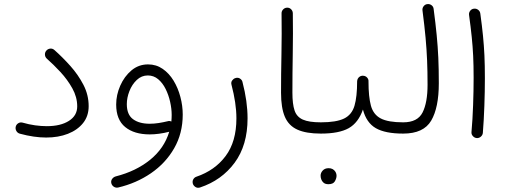

<svg xmlns="http://www.w3.org/2000/svg" viewBox="-20 -638 2444 924"><path d="M55.7 -28.3Q58.1 -38.6 67.6 -44.7Q77.1 -50.8 88.4 -47.9Q118.7 -39.1 148.7 -34.9Q178.7 -30.8 205.1 -30.8Q271.5 -30.8 311.5 -56.2Q351.6 -81.5 351.6 -126Q351.6 -170.9 328.1 -212.9Q304.7 -254.9 270.8 -291.5Q236.8 -328.1 205.1 -356Q196.8 -363.8 196.3 -375Q195.8 -386.2 203.1 -394.5Q210.4 -402.8 221.7 -404.1Q232.9 -405.3 242.2 -397Q280.8 -362.8 318.6 -320.6Q356.4 -278.3 381.6 -229.7Q406.7 -181.2 406.7 -127Q406.7 -79.6 379.9 -45.9Q353 -12.2 306.9 5.9Q260.7 23.9 202.1 23.9Q144 23.9 75.7 5.4Q64.5 2.4 58.8 -7.6Q53.2 -17.6 55.7 -28.3Z M692.4 -328.1Q731.9 -328.1 762.9 -306.6Q793.9 -285.2 815.4 -249.8Q836.9 -214.4 848.1 -171.6Q859.4 -128.9 859.4 -86.9Q859.4 3.9 818.1 75.7Q776.9 147.5 706.3 195.8Q635.7 244.1 547.9 264.6Q536.6 266.6 527.3 260.3Q518.1 253.9 515.6 243.2Q513.2 231.9 519.8 222.9Q526.4 213.9 537.1 210.9Q634.8 186 702.6 130.9Q770.5 75.7 794.4 -3.9Q744.1 8.8 700.7 8.8Q626 8.8 582.5 -26.6Q539.1 -62 539.1 -134.8Q539.1 -181.2 558.6 -225.6Q578.1 -270 612.5 -299.1Q647 -328.1 692.4 -328.1ZM590.3 -136.7Q590.3 -86.4 620.1 -64.5Q649.9 -42.5 700.2 -42.5Q721.7 -42.5 743.4 -45.9Q765.1 -49.3 787.6 -54.7Q795.9 -57.1 804.7 -53.2Q806.2 -68.8 806.2 -85Q806.2 -114.7 798.8 -147.7Q791.5 -180.7 777.1 -209.7Q762.7 -238.8 741.2 -256.8Q719.7 -274.9 691.4 -274.9Q661.1 -274.9 638.2 -253.2Q615.2 -231.4 602.8 -199.5Q590.3 -167.5 590.3 -136.7Z M1111.3 -261.7Q1124.5 -266.6 1134.8 -260Q1145 -253.4 1147 -243.2Q1171.4 -149.9 1171.4 -68.4Q1171.4 61 1109.1 145.3Q1046.9 229.5 942.9 264.2Q930.7 268.1 921.1 262.2Q911.6 256.3 908.2 246.6Q904.8 233.9 910.4 224.6Q916 215.3 925.3 212.4Q1014.2 182.1 1065.9 112.8Q1117.7 43.5 1117.7 -68.4Q1117.7 -105.5 1111.6 -146Q1105.5 -186.5 1094.2 -229.5Q1090.8 -241.7 1096.9 -250.2Q1103 -258.8 1111.3 -261.7Z M1332.5 -191.4Q1332.5 -280.3 1334.5 -377.9Q1336.4 -475.6 1335 -572.8Q1334.5 -584 1342.3 -592.3Q1350.1 -600.6 1361.3 -601.1Q1372.6 -601.6 1380.6 -593.8Q1388.7 -585.9 1389.2 -574.7Q1390.6 -477.5 1388.9 -379.9Q1387.2 -282.2 1387.2 -191.9Q1387.2 -137.7 1397.5 -106.7Q1407.7 -75.7 1437.3 -62.5Q1466.8 -49.3 1523.9 -49.3H1524.4Q1535.6 -49.3 1543.5 -41.3Q1551.3 -33.2 1551.3 -22Q1551.3 -10.7 1543.5 -2.9Q1535.6 4.9 1524.4 4.9H1523.9Q1453.1 4.9 1411.1 -14.2Q1369.1 -33.2 1350.8 -76.2Q1332.5 -119.1 1332.5 -191.4Z M1497.1 -22Q1497.1 -33.2 1505.1 -41.3Q1513.2 -49.3 1524.4 -49.3Q1598.6 -49.3 1636 -67.6Q1673.3 -85.9 1686 -129.2Q1698.7 -172.4 1698.7 -247.1Q1699.7 -259.8 1708.3 -267.1Q1716.8 -274.4 1728 -273.4Q1739.3 -272.9 1746.8 -264.6Q1754.4 -256.3 1753.4 -245.1Q1753.4 -171.9 1765.1 -129.2Q1776.9 -86.4 1812.5 -67.9Q1848.1 -49.3 1919.9 -49.3H1920.4Q1931.6 -49.3 1939.5 -41.3Q1947.3 -33.2 1947.3 -22Q1947.3 -10.7 1939.5 -2.9Q1931.6 4.9 1920.4 4.9H1919.9Q1834 4.9 1788.6 -21.2Q1743.2 -47.4 1726.6 -110.8Q1704.6 -47.4 1658.2 -21.2Q1611.8 4.9 1524.4 4.9Q1513.2 4.9 1505.1 -2.9Q1497.1 -10.7 1497.1 -22ZM1522.9 207Q1522.9 193.8 1533.2 182.6Q1543.5 171.4 1561.5 171.4Q1583 171.4 1593.8 188Q1599.6 197.3 1599.6 208Q1599.6 220.2 1591.6 234.4Q1583.5 248.5 1560.5 248.5Q1545.4 248.5 1537.1 241.2Q1528.8 233.9 1525.9 224.6Q1522.9 216.3 1522.9 207Z M1893.6 -22Q1893.6 -33.2 1901.4 -41.3Q1909.2 -49.3 1920.4 -49.3Q1989.7 -49.3 2013.7 -96.9Q2037.6 -144.5 2037.6 -230Q2037.6 -294.4 2035.4 -347.2Q2033.2 -399.9 2028.1 -456.3Q2022.9 -512.7 2013.2 -587.9Q2011.7 -599.1 2018.8 -608.2Q2025.9 -617.2 2036.6 -618.2Q2047.9 -619.6 2056.9 -612.8Q2065.9 -606 2066.9 -594.7Q2076.2 -524.9 2081.5 -469.5Q2086.9 -414.1 2089.4 -359.6Q2091.8 -305.2 2091.8 -237.3Q2091.8 -120.1 2055.2 -57.6Q2018.6 4.9 1920.4 4.9Q1909.2 4.9 1901.4 -2.9Q1893.6 -10.7 1893.6 -22Z M2237.3 -565.9Q2235.8 -577.1 2242.9 -586.2Q2250 -595.2 2260.7 -596.2Q2272 -597.7 2281 -590.8Q2290 -584 2291.5 -572.8Q2299.8 -512.7 2304.4 -465.6Q2309.1 -418.5 2311.3 -371.1Q2313.5 -323.7 2313.5 -261.7Q2313.5 -198.2 2311 -128.7Q2308.6 -59.1 2303.7 1.5Q2302.7 12.2 2293.9 19.8Q2285.2 27.3 2273.9 26.4Q2263.2 25.4 2255.6 16.8Q2248 8.3 2249 -2.4Q2254.4 -63 2256.8 -132.1Q2259.3 -201.2 2259.3 -263.7Q2259.3 -323.7 2257.1 -369.1Q2254.9 -414.6 2250.2 -460.2Q2245.6 -505.9 2237.3 -565.9Z"/></svg>

Font: Mikhak-DS2-FD Light
Style: Regular
Weight: 300
Designer: Amin Abedi
Version: Version 3.2